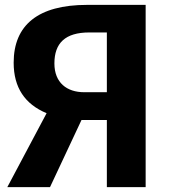

<svg xmlns="http://www.w3.org/2000/svg" viewBox="-20 -767 696 787"><path d="M337 -747C137 -747 36 -665 36 -510C36 -408 82 -340 171 -303L10 0H185L314 -275H418V0H577V-747ZM325 -389C254 -389 203 -428 203 -507C203 -590 247 -634 346 -634H418V-389Z"/></svg>

Font: Glow Sans SC Normal
Style: Bold
Weight: 700
Designer: Ryoko NISHIZUKA (kana, bopomofo & ideographs); Paul D. Hunt (Latin, Greek & Cyrillic); Sandoll Communications, Soo-young
Version: Version 0.93